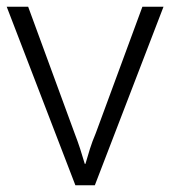

<svg xmlns="http://www.w3.org/2000/svg" viewBox="-20 -553 508 573"><path d="M205 0 0 -533H64L202 -157Q212 -131 219 -109.5Q226 -88 233 -64H235Q242 -88 248.5 -109Q255 -130 266 -156L405 -533H468L263 0Z"/></svg>

Font: Noto Sans Hebrew Thin Light
Style: Regular
Weight: 300
Version: Version 3.001